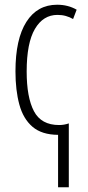

<svg xmlns="http://www.w3.org/2000/svg" viewBox="-20 -561 372 812"><path d="M221.7 -541Q267.6 -541 304.2 -520L289.1 -480.5Q274.9 -488.8 258.5 -493.4Q242.2 -498 223.1 -498Q162.6 -498 127.7 -438.7Q92.8 -379.4 92.8 -258.8Q92.8 -149.4 123.5 -90.8Q154.3 -32.2 230 -32.2Q251 -32.2 271 -39.1V231H225.6V9.3Q156.7 8.8 117.4 -24.9Q78.1 -58.6 61.8 -118.9Q45.4 -179.2 45.4 -259.3Q45.4 -396 91.6 -468.5Q137.7 -541 221.7 -541Z"/></svg>

Font: Open Sans Condensed Light
Style: Regular
Weight: 300
Width: 3
Designer: Monotype Design Team
Foundry: Monotype Imaging Inc.
Version: Version 3.003; ttfautohint (v1.8.4)